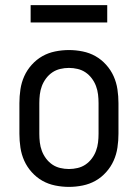

<svg xmlns="http://www.w3.org/2000/svg" viewBox="-20 -724 540 752"><path d="M250 8Q223 8 196 2.5Q169 -3 146 -16Q123 -29 104.5 -49.5Q86 -70 75 -94.5Q64 -119 60 -146Q56 -173 56 -200V-320Q56 -347 60 -374Q64 -401 75 -425.5Q86 -450 104.5 -470.5Q123 -491 146 -504Q169 -517 196 -522.5Q223 -528 250 -528Q277 -528 304 -522.5Q331 -517 354 -504Q377 -491 395.5 -470.5Q414 -450 425 -425.5Q436 -401 440 -374Q444 -347 444 -320V-200Q444 -173 440 -146Q436 -119 425 -94.5Q414 -70 395.5 -49.5Q377 -29 354 -16Q331 -3 304 2.5Q277 8 250 8ZM250 -62Q267 -62 284 -66Q301 -70 315 -79.5Q329 -89 339.5 -103Q350 -117 356 -133Q362 -149 364 -166Q366 -183 366 -200V-320Q366 -337 364 -354Q362 -371 356 -387Q350 -403 339.5 -417Q329 -431 315 -440.5Q301 -450 284 -454Q267 -458 250 -458Q233 -458 216 -454Q199 -450 185 -440.5Q171 -431 160.5 -417Q150 -403 144 -387Q138 -371 136 -354Q134 -337 134 -320V-200Q134 -183 136 -166Q138 -149 144 -133Q150 -117 160.5 -103Q171 -89 185 -79.5Q199 -70 216 -66Q233 -62 250 -62ZM100 -636V-704H400V-636Z"/></svg>

Font: Iosevka SS04
Style: Regular
Weight: 400
Monospace: yes
Designer: Belleve Invis
Foundry: Belleve Invis
Version: Version 19.0.0; ttfautohint (v1.8.4)